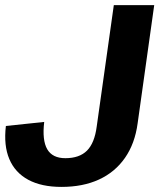

<svg xmlns="http://www.w3.org/2000/svg" viewBox="-22 -720 629 750"><path d="M218.1 10.1Q140.1 10.1 88.5 -17.7Q36.8 -45.6 14.4 -98.7Q-8.1 -151.8 1 -227.9L150.7 -243.7Q142.2 -172.2 162.5 -137.1Q182.8 -102.1 233.3 -102.1Q288.3 -102.1 317.8 -131.6Q347.3 -161.2 355.7 -225.1L422.6 -700H580.4L515.6 -238Q505 -159.2 466.3 -103.5Q427.5 -47.7 364.8 -18.8Q302.1 10.1 218.1 10.1Z"/></svg>

Font: Pathway Extreme 8pt Thin
Style: Italic
Weight: 100
Italic angle: -8°
Designer: Eduardo Rodriguez Tunni
Foundry: Eduardo Rodriguez Tunni
Version: Version 1.000